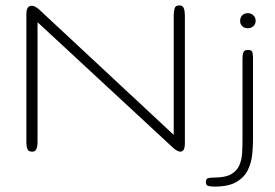

<svg xmlns="http://www.w3.org/2000/svg" viewBox="-20 -564 1021 714"><path d="M99.6 0Q85.4 0 81.8 -10Q78.1 -20 78.1 -34.2V-512.2Q78.1 -542.5 98.1 -542.5Q110.4 -542.5 126.5 -527.8L626 -62.5V-506.8Q626 -521 629.2 -532.5Q632.3 -543.9 647 -543.9Q659.7 -543.9 663.6 -533Q667.5 -522 667.5 -506.8V-31.2Q667.5 0 650.9 0Q639.6 0 623 -15.1L119.6 -481.4V-34.2Q119.6 -20 115.5 -10Q111.3 0 99.6 0ZM777.8 129.9Q765.1 129.9 755.4 127.7Q745.6 125.5 745.6 112.8Q745.6 100.1 755.4 98.1Q765.1 96.2 777.8 96.2Q818.4 96.2 839.8 83.7Q861.3 71.3 870.1 50.5Q878.9 29.8 880.4 4.6Q881.8 -20.5 881.8 -45.9V-348.6Q881.8 -361.3 885.5 -369.9Q889.2 -378.4 901.9 -378.4Q916 -378.4 918.5 -369.9Q920.9 -361.3 920.9 -348.6V-45.9Q920.9 -20.5 918 9.8Q915 40 902.1 67.4Q889.2 94.7 859.9 112.3Q830.6 129.9 777.8 129.9ZM901.4 -459Q888.7 -459 880.9 -466.6Q873 -474.1 873 -486.3Q873 -499 880.9 -507.1Q888.7 -515.1 901.4 -515.1Q913.6 -515.1 922.1 -507.1Q930.7 -499 930.7 -486.3Q930.7 -474.1 922.1 -466.6Q913.6 -459 901.4 -459Z"/></svg>

Font: Gruppo
Style: Regular
Weight: 400
Designer: Vernon Adams
Foundry: Vernon Adams
Version: Version 1.001; ttfautohint (v1.8.4.7-5d5b);gftools[0.9.28]